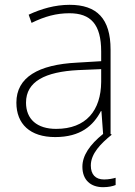

<svg xmlns="http://www.w3.org/2000/svg" viewBox="-20 -559 561 797"><path d="M357 128C357 79 398 37 444 0L439 -3V-353C439 -482 382 -539 269 -539C208 -539 150 -522 99 -498L111 -464C166 -491 214 -504 268 -504C356 -504 400 -459 400 -345V-305L300 -299C139 -291 48 -238 48 -133C48 -44 105 10 209 10C314 10 367 -37 399 -98H401L408 -3C352 42 322 87 322 133C322 189 357 218 408 218C430 218 448 214 460 209V179C449 182 432 186 412 186C376 186 357 165 357 128ZM304 -268 400 -272V-219C399 -101 338 -24 213 -24C134 -24 88 -64 88 -133C88 -221 168 -261 304 -268Z"/></svg>

Font: Noto Sans Gurmukhi UI ExtraLight
Style: Regular
Weight: 200
Designer: Jelle Bosma - Monotype Design Team
Foundry: Monotype Imaging Inc.
Version: Version 2.004